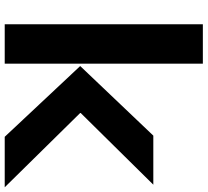

<svg xmlns="http://www.w3.org/2000/svg" viewBox="-53 -827 880 814"><g transform="rotate(90 387.0 -420.0)"><path d="M250 -840V0H83V-840ZM459 -320 774 0H560L260 -320L555 -630H763L459 -322Z"/></g></svg>

Font: Sinkin Sans 700 Bold
Style: Bold
Weight: 700
Designer: Keith Bates
Foundry: K-Type
Version: Sinkin Sans (version 1.0)  by Keith Bates   •   © 2014   www